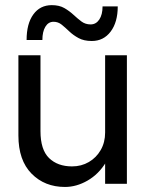

<svg xmlns="http://www.w3.org/2000/svg" viewBox="-20 -715 565 747"><path d="M181.5 -695Q135.9 -695 109.7 -658.9Q83.5 -622.9 83.5 -559.5H144.9Q144.9 -591.8 156.5 -611Q168.1 -630.3 188.5 -630.3Q206.1 -630.3 220.2 -618.9Q234.2 -607.5 249.5 -592.9Q264.7 -578.3 285.6 -566.9Q306.4 -555.5 337.2 -555.5Q382.9 -555.5 410.5 -592.1Q438.1 -628.7 438.1 -690H379Q379 -658 366.3 -639Q353.6 -620 332.6 -620Q312.2 -620 296.9 -631.4Q281.6 -642.9 265.9 -657.5Q250.2 -672.1 230.4 -683.6Q210.5 -695 181.5 -695ZM137.5 -204.9V-500H51.6V-187.8Q51.6 -91.3 102.8 -39.4Q153.9 12.4 232.9 12.4Q277.6 12.4 320.8 -12.5Q364 -37.4 392.1 -83.5Q420.1 -129.6 420.1 -193.4L389 -199.4Q389 -161 371.9 -131.4Q354.9 -101.7 325.8 -84.7Q296.6 -67.6 260.2 -67.6Q204.3 -67.6 170.9 -100Q137.5 -132.4 137.5 -204.9ZM473.7 0V-500H389V0Z"/></svg>

Font: Overused Grotesk Light
Style: Regular
Weight: 300
Designer: RandomMaerks
Version: Version 0.005